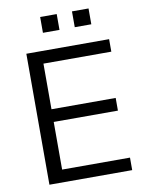

<svg xmlns="http://www.w3.org/2000/svg" viewBox="-96 -960 780 1028"><g transform="rotate(-10 294.0 -446.5)"><path d="M88 0V-712H538V-644H169V-396H518V-327H169V-68H538V0ZM195 -893H285V-807H195ZM368 -893H458V-807H368Z"/></g></svg>

Font: Muli-Regular
Style: Regular
Weight: 400
Version: Version 2.000